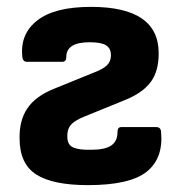

<svg xmlns="http://www.w3.org/2000/svg" viewBox="-20 -527 529 559"><path d="M236 12Q134 12 85.5 -19Q37 -50 37 -124Q36 -177 60 -212Q84 -247 136 -268L249 -314Q279 -325 291 -336.5Q303 -348 303 -366Q303 -386 289 -395Q275 -404 241 -404Q173 -404 173 -361Q173 -347 161 -347H59Q46 -347 45 -362Q38 -428 88.5 -467.5Q139 -507 245 -507Q442 -507 442 -372Q442 -318 417.5 -286.5Q393 -255 342 -235L229 -189Q198 -177 186.5 -163.5Q175 -150 176 -129Q176 -105 193.5 -97.5Q211 -90 246 -91Q286 -91 304 -103.5Q322 -116 322 -142Q322 -157 333 -157H435Q448 -157 449 -143Q456 -66 407 -27Q358 12 236 12Z"/></svg>

Font: Sofia Sans ExtraBold
Style: Regular
Weight: 800
Designer: Botio Nikoltchev, Ani Petrova
Foundry: lettersoup
Version: Version 4.101; ttfautohint (v1.8.4.7-5d5b)